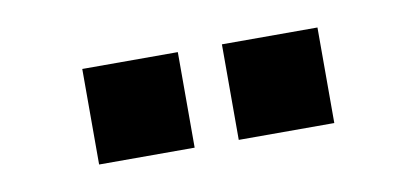

<svg xmlns="http://www.w3.org/2000/svg" viewBox="-31 -853 615 283"><g transform="rotate(-10 276.0 -711.5)"><path d="M309 -640V-783H452V-640ZM100 -640V-783H243V-640Z"/></g></svg>

Font: Orbitron ExtraBold
Style: Regular
Weight: 800
Designer: Matt McInerney
Foundry: The League of Moveable Type
Version: Version 2.001